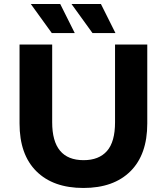

<svg xmlns="http://www.w3.org/2000/svg" viewBox="-20 -921 828 953"><path d="M77 -308V-700H239V-314Q239 -126 395 -126Q471 -126 511 -171.5Q551 -217 551 -314V-700H711V-308Q711 -154 627.5 -71Q544 12 394 12Q244 12 160.5 -71Q77 -154 77 -308ZM133 -901H279L351 -757H237ZM335 -901H481L553 -757H439Z"/></svg>

Font: Montserrat-Bold
Style: Bold
Weight: 700
Version: Version 7.200